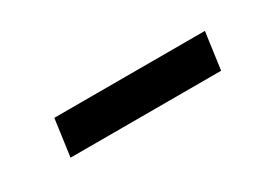

<svg xmlns="http://www.w3.org/2000/svg" viewBox="-14 -515 552 392"><g transform="rotate(-30 262.0 -319.5)"><path d="M451.5 -363 439.5 -276H84.5L96.5 -363Z"/></g></svg>

Font: Merriweather 24pt SemiCondensed
Style: Bold Italic
Weight: 700
Width: 4
Italic angle: -7.8°
Designer: Eben Sorkin
Foundry: Eben Sorkin
Version: Version 2.101